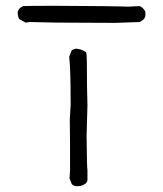

<svg xmlns="http://www.w3.org/2000/svg" viewBox="-20 -640 563 663"><path d="M379 -561 173 -562 84 -564 68 -562 47 -574Q41 -582 41 -599Q45 -613 60 -619Q80 -620 171 -620Q376 -619 423 -617L462 -619Q476 -613 482 -599V-584Q479 -572 462 -564ZM247 3Q234 3 228 -4L220 -24L222 -54Q222 -168 221 -229L224 -278Q224 -402 219 -444L228 -467L242 -472Q260 -471 277 -460Q280 -455 280 -419Q280 -330 282 -278L279 -170Q280 -62 282 -52V-18Q281 -11 275 -6Q264 3 247 3Z"/></svg>

Font: Yozai
Style: Regular
Weight: 400
Designer: LXGW / Y.OzVox
Foundry: LXGW / Y.OzVox
Version: Version 0.861;October 22, 2024